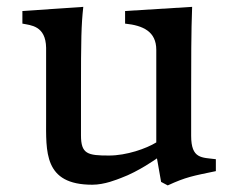

<svg xmlns="http://www.w3.org/2000/svg" viewBox="-20 -529 689 565"><path d="M115.7 -180.7C115.7 -83 107.9 14.6 251.5 14.6C288.1 14.6 324.7 -1 336.4 -5.4C388.2 -24.4 441.9 -63 441.9 -63L454.1 6.3L473.6 16.6C527.8 -8.3 546.9 -11.2 615.2 -25.4V-60.5C574.2 -65.9 542.5 -60.5 542.5 -129.4V-260.3C542.5 -336.9 542.5 -439.5 545.4 -508.8L348.1 -496.6V-459.5C401.4 -454.1 439.9 -436 439.9 -382.3V-109.9C410.6 -91.8 352.5 -71.3 300.8 -71.3C237.8 -71.3 218.3 -75.7 218.3 -130.9V-260.3C218.3 -415 219.2 -455.1 225.1 -508.8L45.9 -496.6V-459.5C70.3 -454.6 114.7 -453.6 115.7 -388.2Z"/></svg>

Font: Donegal One
Style: Regular
Weight: 400
Designer: Gary Lonergan
Foundry: Sorkin Type Co.
Version: Version 1.004